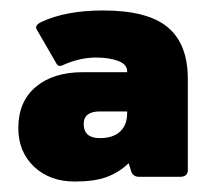

<svg xmlns="http://www.w3.org/2000/svg" viewBox="-20 -715 394 367"><path d="M15 -470Q15 -521 48.5 -549Q82 -577 138 -577H223V-579Q223 -592 206 -598.5Q189 -605 163 -605Q132 -605 99 -590Q97 -589 94 -589Q90 -589 87 -595L50 -659Q49 -660 49 -663Q49 -668 59 -673Q106 -695 177 -695Q262 -695 300.5 -663Q339 -631 339 -564V-390Q339 -377 324 -377H246Q233 -377 230 -390L226 -403Q207 -385 183.5 -376.5Q160 -368 123 -368Q75 -368 45 -396.5Q15 -425 15 -470ZM223 -498V-502H171Q140 -502 140 -478Q140 -451 171 -451Q196 -451 209.5 -463.5Q223 -476 223 -498Z"/></svg>

Font: Mitr
Style: Bold
Weight: 700
Designer: Thanarat Vachiruckul
Foundry: Cadson Demak
Version: Version 1.003